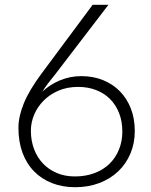

<svg xmlns="http://www.w3.org/2000/svg" viewBox="-20 -766 629 802"><path d="M293 -29Q338 -29 375 -43Q412 -57 437.5 -82Q463 -107 477 -141.5Q491 -176 491 -216Q491 -259 477.5 -293.5Q464 -328 439.5 -352.5Q415 -377 381 -390Q347 -403 307 -403Q260 -403 223.5 -387Q187 -371 161.5 -345Q136 -319 122.5 -286.5Q109 -254 109 -220Q109 -179 122 -144Q135 -109 159 -83.5Q183 -58 217 -43.5Q251 -29 293 -29ZM211 -456Q194 -435 180.5 -417.5Q167 -400 157 -383Q187 -412 229.5 -430Q272 -448 320 -448Q369 -448 410 -431.5Q451 -415 480.5 -385Q510 -355 526.5 -313Q543 -271 543 -219Q543 -168 525 -125Q507 -82 474 -50.5Q441 -19 395 -1.5Q349 16 294 16Q241 16 197.5 -1Q154 -18 122.5 -50Q91 -82 74 -128Q57 -174 57 -233Q57 -278 79 -333Q101 -388 153 -458L367 -746H433Z"/></svg>

Font: SpoqaHanSansJP-Light
Style: Regular
Weight: 300
Designer: [Source Han Sans]
Ryoko NISHIZUKA  (kana & ideographs); Paul D. Hunt (Latin, Greek & Cyrillic); Wenlong ZHANG  (bopomofo
Foundry: Spoqa (http://bi.spoqa.com)
Version: Version 1.002.20150607